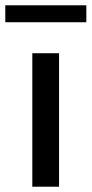

<svg xmlns="http://www.w3.org/2000/svg" viewBox="-48 -705 346 725"><path d="M74 0V-504H175V0ZM-28 -621V-685H278V-621Z"/></svg>

Font: Mulish SemiBold
Style: Regular
Weight: 600
Designer: Vernon Adams
Foundry: Vernon Adams
Version: Version 3.603; ttfautohint (v1.8.3)